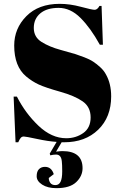

<svg xmlns="http://www.w3.org/2000/svg" viewBox="-20 -731 640 1000"><path d="M325 -11Q375 -11 413.5 -38Q452 -65 452 -119.5Q452 -174 410.5 -203Q369 -232 292.5 -253.5Q216 -275 181.5 -291Q147 -307 116 -333Q54 -385 54 -494Q54 -583 117.5 -647Q181 -711 291 -711Q344 -711 401.5 -695.5Q459 -680 473 -680Q487 -680 498 -700H509L516 -498H500Q452 -585 399.5 -637.5Q347 -690 285.5 -690Q224 -690 190 -661.5Q156 -633 156 -585.5Q156 -538 196.5 -512.5Q237 -487 296 -471Q355 -455 373.5 -449Q392 -443 419.5 -432.5Q447 -422 464.5 -410.5Q482 -399 501.5 -381.5Q521 -364 532 -343Q559 -295 559 -229Q559 -121 491.5 -55.5Q424 10 314 10H301L272 59Q293 56 305 56Q410 56 410 145Q410 186 377 217.5Q344 249 274 249Q228 249 199.5 230.5Q171 212 171 187Q171 162 183 150Q195 138 214 138Q248 138 260 176L234 196Q234 210 242 221.5Q250 233 268.5 233Q287 233 295.5 215.5Q304 198 304 161.5Q304 125 302 110Q299 74 272 74Q258 74 242 78L239 69L275 8Q230 5 172 -7.5Q114 -20 104 -20Q94 -20 88 -13Q82 -6 75 10H61L51 -228H68Q112 -141 180.5 -76Q249 -11 325 -11Z"/></svg>

Font: Abril Fatface
Style: Regular
Weight: 400
Designer: Veronika Burian, Jos Scaglione
Foundry: TypeTogether
Version: Version 1.001